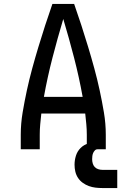

<svg xmlns="http://www.w3.org/2000/svg" viewBox="-20 -755 640 971"><path d="M85 0V-74Q85 -130 94.5 -186.5Q104 -243 116 -298.5Q128 -354 143 -409Q158 -464 174.5 -518.5Q191 -573 208.5 -627Q226 -681 245 -735H355Q374 -681 391.5 -627Q409 -573 425.5 -518.5Q442 -464 457 -409Q472 -354 484 -298.5Q496 -243 505.5 -186.5Q515 -130 515 -74V0H419V-74Q419 -100 416.5 -127Q414 -154 411 -181H189Q186 -154 183.5 -127Q181 -100 181 -74V0ZM202 -265H398Q380 -365 354.5 -463.5Q329 -562 300 -659Q271 -562 245.5 -463.5Q220 -365 202 -265ZM573 196H498Q481 196 463.5 194Q446 192 429.5 186Q413 180 398.5 169.5Q384 159 374.5 144.5Q365 130 361 113Q357 96 357 78Q357 55 364 32.5Q371 10 387.5 -6.5Q404 -23 427 -29.5Q450 -36 473 -36V0Q465 0 459.5 6Q454 12 451 19Q448 26 447 34Q446 42 446 50Q446 61 449 71.5Q452 82 459 89.5Q466 97 476.5 100.5Q487 104 498 104H573Z"/></svg>

Font: Iosevka Curly Medium Extended
Style: Regular
Weight: 500
Width: 7
Monospace: yes
Designer: Belleve Invis
Foundry: Belleve Invis
Version: Version 11.1.0; ttfautohint (v1.8.3)